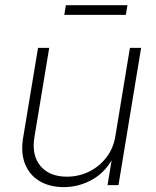

<svg xmlns="http://www.w3.org/2000/svg" viewBox="-20 -727 614 754"><path d="M230.5 7.8Q175.3 7.8 135.7 -15.6Q96.2 -39.1 78.6 -82.5Q61 -126 70.8 -186L129.4 -539.1H173.3L115.2 -188.5Q103.5 -117.7 138.7 -75.4Q173.8 -33.2 242.7 -33.2Q289.1 -33.2 329.6 -53Q370.1 -72.8 397.7 -108.6Q425.3 -144.5 433.1 -192.4L490.2 -539.1H534.2L445.3 0H402.3L422.4 -121.6H431.2Q399.9 -55.2 345.9 -23.7Q292 7.8 230.5 7.8ZM480.5 -706.5 474.1 -668.5H232.4L238.8 -706.5Z"/></svg>

Font: Inter 18pt ExtraLight
Style: Italic
Weight: 250
Italic angle: -9.3988°
Designer: Rasmus Andersson
Foundry: rsms
Version: Version 4.001;git-66647c0bb